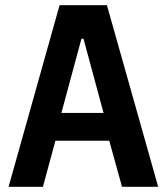

<svg xmlns="http://www.w3.org/2000/svg" viewBox="-20 -718 640 738"><path d="M449 0 400 -177H193L145 0H13L209 -698H391L588 0ZM301 -569H293L216 -284H378Z"/></svg>

Font: IBM Plex Mono SemiBold
Style: Regular
Weight: 600
Monospace: yes
Designer: Mike Abbink, Paul van der Laan, Pieter van Rosmalen
Foundry: Bold Monday
Version: Version 2.3